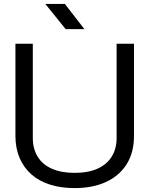

<svg xmlns="http://www.w3.org/2000/svg" viewBox="-20 -953 765 983"><path d="M362 10Q293 10 237 -7.5Q181 -25 141.5 -59.5Q102 -94 80.5 -144Q59 -194 59 -257V-729H148V-246Q148 -192 172.5 -151.5Q197 -111 245 -89.5Q293 -68 362 -68Q433 -68 480.5 -90Q528 -112 552.5 -152Q577 -192 577 -246V-729H666V-257Q666 -172 628.5 -112.5Q591 -53 523 -21.5Q455 10 362 10ZM316 -804 212 -933H312L412 -804Z"/></svg>

Font: Hubot Sans
Style: Regular
Weight: 400
Designer: Deni Anggara
Foundry: GitHub, Inc., Subsidiary of Microsoft Corporation
Version: Version 2.000